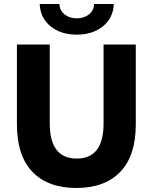

<svg xmlns="http://www.w3.org/2000/svg" viewBox="-20 -921 758 953"><path d="M64 -304V-700H227V-308Q227 -134 361 -134Q494 -134 494 -308V-700H654V-304Q654 -148 577 -68Q500 12 359 12Q218 12 141 -68Q64 -148 64 -304ZM177 -901H275Q276 -869 300.5 -849.5Q325 -830 361 -830Q397 -830 421.5 -849.5Q446 -869 447 -901H545Q542 -832 491 -790.5Q440 -749 361 -749Q282 -749 231 -790.5Q180 -832 177 -901Z"/></svg>

Font: Chess Sans
Style: Bold
Weight: 700
Designer: Wolf Bōese
Foundry: Wolf Bōese
Version: Version 7.223